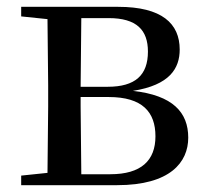

<svg xmlns="http://www.w3.org/2000/svg" viewBox="-20 -542 606 562"><path d="M118 0H323C478 0 531 -67 531 -139C531 -213 486 -263 369 -276C477 -293 506 -342 506 -397C506 -473 454 -522 326 -522H42V-494L119 -486L121 -292V-230L119 -36L42 -28V0ZM218 -489H298C380 -489 413 -454 413 -391C413 -322 376 -288 295 -288H216ZM216 -258H298C397 -258 435 -214 435 -143C435 -72 393 -32 303 -32H218L216 -230Z"/></svg>

Font: Source Han Serif CN Medium
Style: Regular
Weight: 500
Designer: Ryoko NISHIZUKA 西塚涼子 (kana & ideographs); Frank Grießhammer (Latin, Greek & Cyrillic); Wenlong ZHANG 张文龙 (bopomofo); San
Foundry: Adobe
Version: Version 2.002;hotconv 1.1.0;makeotfexe 2.6.0